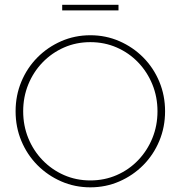

<svg xmlns="http://www.w3.org/2000/svg" viewBox="-20 -782 762 810"><path d="M361.1 8.3Q295.8 8.3 238.5 -16.7Q181.2 -41.7 137.8 -85.4Q94.4 -129.2 70.1 -187.5Q45.8 -245.8 45.8 -312.5Q45.8 -379.2 70.1 -437.5Q94.4 -495.8 137.8 -539.6Q181.2 -583.3 238.5 -608.3Q295.8 -633.3 361.1 -633.3Q426.4 -633.3 483.7 -608.3Q541 -583.3 584.4 -539.6Q627.8 -495.8 652.1 -437.5Q676.4 -379.2 676.4 -312.5Q676.4 -245.8 652.1 -187.5Q627.8 -129.2 584.4 -85.4Q541 -41.7 483.7 -16.7Q426.4 8.3 361.1 8.3ZM361.1 -20.8Q420.8 -20.8 472.6 -43.4Q524.3 -66 562.8 -106.2Q601.4 -146.5 622.9 -199.3Q644.4 -252.1 644.4 -312.5Q644.4 -372.9 622.9 -425.7Q601.4 -478.5 562.8 -518.8Q524.3 -559 472.6 -581.6Q420.8 -604.2 361.1 -604.2Q301.4 -604.2 250 -581.6Q198.6 -559 159.7 -518.8Q120.8 -478.5 99.3 -425.7Q77.8 -372.9 77.8 -312.5Q77.8 -252.1 99.3 -199.3Q120.8 -146.5 159.7 -106.2Q198.6 -66 250 -43.4Q301.4 -20.8 361.1 -20.8ZM242.4 -738.2V-761.8H479.9V-738.2Z"/></svg>

Font: Afacad Flux Thin
Style: Regular
Weight: 250
Designer: Kristian Moeller
Foundry: Dicotype
Version: Version 1.100